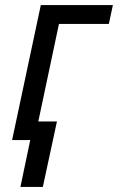

<svg xmlns="http://www.w3.org/2000/svg" viewBox="-20 -556 468 762"><path d="M61 186 100 0H28L142 -536H428L412 -461H214L132 -74H206L150 186Z"/></svg>

Font: BC Sans
Style: Italic
Weight: 400
Italic angle: -12°
Designer: Monotype Design Team
Designer: Province of B.C.
Foundry: Monotype Imaging Inc.
Version: Version 2.000;GOOG;noto-source:20170915:90ef993387c0